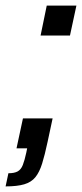

<svg xmlns="http://www.w3.org/2000/svg" viewBox="-57 -530 293 686"><path d="M-37 136 -27 89Q-6 89 6 82.5Q18 76 24.5 59.5Q31 43 37 15L40 0H2L25 -107H131L113 -23Q103 24 93.5 54.5Q84 85 69.5 103Q55 121 29.5 128.5Q4 136 -37 136ZM88 -403 110 -510H216L193 -403Z"/></svg>

Font: Saira ExtraCondensed SemiBold
Style: Italic
Weight: 600
Width: 2
Italic angle: -12°
Designer: Hector Gatti with collaboration of the Omnibus-Type team
Foundry: Omnibus-Type
Version: Version 1.101